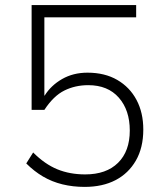

<svg xmlns="http://www.w3.org/2000/svg" viewBox="-20 -725 640 753"><path d="M312 8Q266 8 225 -2Q184 -12 149 -32.5Q114 -53 83 -84L110 -127Q156 -81 205 -61Q254 -41 314 -41Q397 -41 443 -86.5Q489 -132 489 -213Q489 -293 446 -342Q403 -391 326 -391Q275 -391 232.5 -370Q190 -349 154 -294H104V-705H514V-657H154V-350H155Q180 -390 223.5 -415Q267 -440 323 -440Q391 -440 440 -411.5Q489 -383 515.5 -333Q542 -283 542 -217Q542 -146 513 -95.5Q484 -45 433 -18.5Q382 8 312 8Z"/></svg>

Font: Nunito Sans 7pt ExtraLight
Style: Regular
Weight: 250
Designer: Vernon Adams
Foundry: Vernon Adams
Version: Version 3.101;gftools[0.9.27]